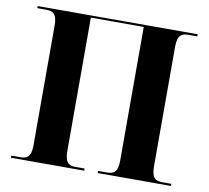

<svg xmlns="http://www.w3.org/2000/svg" viewBox="-79 -802 967 890"><g transform="rotate(10 404.5 -357.0)"><path d="M28 0H373V-10H331C302 -10 280 -18 280 -75V-704H529V-75C529 -18 507 -10 478 -10H436V0H781V-10H739C710 -10 688 -18 688 -75V-639C688 -696 710 -704 739 -704H781V-714H28V-704H70C99 -704 121 -696 121 -639V-75C121 -18 99 -10 70 -10H28Z"/></g></svg>

Font: Noto Serif Display
Style: Bold
Weight: 700
Designer: Monotype Design Team
Foundry: Monotype Imaging Inc.
Version: Version 2.009